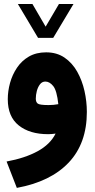

<svg xmlns="http://www.w3.org/2000/svg" viewBox="-20 -666 470 953"><path d="M168.9 -478 68.8 -646H141.1L206.5 -533.7L272.5 -646H344.7L244.1 -478ZM255.9 -2.9Q235.4 0 218.8 0Q127.4 0 73 -43.5Q18.6 -86.9 18.6 -173.8Q18.6 -213.4 29.8 -254.2Q41 -294.9 64.2 -329.6Q87.4 -364.3 123.5 -385.3Q159.7 -406.2 209 -406.2Q262.2 -406.2 300.5 -379.9Q338.9 -353.5 363.3 -310.1Q387.7 -266.6 399.4 -214.4Q411.1 -162.1 411.1 -110.4Q411.1 45.4 321.3 140.6Q231.4 235.8 63.5 266.6L12.7 135.7Q104.5 118.7 167 84.5Q229.5 50.3 255.9 -2.9ZM269.5 -148.9Q262.2 -216.8 244.1 -239Q226.1 -261.2 205.1 -261.2Q189 -261.2 178.5 -247.6Q168 -233.9 162.8 -214.4Q157.7 -194.8 157.7 -176.3Q157.7 -159.7 167 -152.1Q176.3 -144.5 221.2 -144.5Q245.6 -144.5 269.5 -148.9Z"/></svg>

Font: Vazir Black FD-WOL
Style: Black-FD-WOL
Weight: 900
Designer: Saber Rastikerdar
Foundry: Saber Rastikerdar
Version: Version 30.0.0